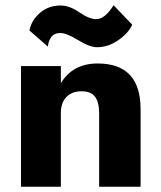

<svg xmlns="http://www.w3.org/2000/svg" viewBox="-20 -712 615 732"><path d="M358 -280Q358 -322 342.5 -343Q327 -364 291 -364Q254 -364 233 -342Q212 -320 212 -280V0H60V-460H212V-395Q258 -470 352 -470Q516 -470 516 -296V0H358ZM92 -596Q100 -635 132.5 -663Q165 -691 211 -691Q245 -691 282.5 -665Q320 -639 347 -639Q380 -639 413 -692L484 -618Q471 -587 432 -559.5Q393 -532 350 -532Q322 -532 278 -559Q234 -586 210 -586Q185 -586 174 -568.5Q163 -551 163 -534Z"/></svg>

Font: renner_700bold
Style: Bold
Weight: 700
Version: Version 003.000 ; ttfautohint (v0.97) -l 8 -r 50 -G 200 -x 1